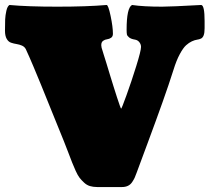

<svg xmlns="http://www.w3.org/2000/svg" viewBox="-25 -754 845 774"><path d="M466.8 0H366.7Q350.6 0 337.6 -3.9Q324.7 -7.8 314.2 -17.6Q303.7 -27.3 296.1 -36.9Q288.6 -46.4 280 -65.4Q271.5 -84.5 265.9 -98.6Q260.3 -112.8 250 -139.9Q239.7 -167 232.4 -185.1Q211.4 -236.3 183.6 -305.4Q155.8 -374.5 141.1 -410.4Q126.5 -446.3 109.4 -486.8Q92.3 -527.3 79.1 -555.7Q74.2 -565.4 63.7 -570.1Q53.2 -574.7 42 -576.4Q30.8 -578.1 19.8 -581.8Q8.8 -585.4 2 -597.4Q-4.9 -609.4 -4.9 -630.4Q-4.9 -659.2 -4.2 -675.8Q-3.4 -692.4 0.7 -710.7Q4.9 -729 13.2 -733.9Q86.4 -727.1 206.1 -727.1Q324.7 -727.1 404.8 -733.9Q411.6 -733.9 420.9 -689.7Q430.2 -645.5 430.2 -617.7Q430.2 -606.9 422.9 -601.8Q415.5 -596.7 406.7 -595.7Q397.9 -594.7 390.6 -589.4Q383.3 -584 383.3 -572.8V-570.8Q383.3 -563 388.7 -548.3Q388.7 -547.9 393.3 -533.2Q397.9 -518.6 404.1 -498.8Q410.2 -479 417.7 -453.9Q425.3 -428.7 432.9 -404.8Q440.4 -380.9 447 -360.6Q453.6 -340.3 458 -328.1Q462.4 -315.9 463.4 -315.9Q465.3 -315.9 485.1 -370.6Q504.9 -425.3 524.2 -487.3Q543.5 -549.3 543.5 -564.9Q543.5 -575.2 536.9 -583.7Q530.3 -592.3 519.5 -594.2Q503.4 -596.7 495.6 -603Q487.8 -609.4 486.6 -615.2Q485.4 -621.1 485.4 -633.8Q485.4 -722.7 507.3 -733.9Q553.2 -727.1 628.4 -727.1Q662.1 -727.1 786.1 -733.9Q799.8 -732.9 799.8 -669.4V-640.6Q799.8 -621.6 796.1 -611.8Q792.5 -602.1 785.4 -598.6Q778.3 -595.2 769.3 -594Q760.3 -592.8 748.5 -587.4Q736.8 -582 725.1 -571.5Q713.4 -561 699.7 -535.6Q686 -510.3 674.3 -472.2Q656.2 -415 630.6 -343Q605 -271 570.1 -177Q535.2 -83 525.4 -56.6Q520.5 -43.5 517.6 -36.9Q514.6 -30.3 507.8 -20Q501 -9.8 490.7 -4.9Q480.5 0 466.8 0Z"/></svg>

Font: Coustard Black
Style: Regular
Weight: 900
Foundry: vernon adams
Version: Version 1.001;